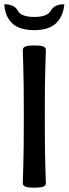

<svg xmlns="http://www.w3.org/2000/svg" viewBox="-25 -866 319 894"><path d="M134.8 7.8Q102.5 7.8 91.8 2.4Q81.1 -2.9 81.1 -12.7Q81.1 -33.2 83.5 -94.7Q85.9 -156.2 85.9 -323.2Q85.9 -490.2 83.5 -551.8Q81.1 -613.3 81.1 -633.8Q81.1 -643.6 91.8 -648.9Q102.5 -654.3 134.8 -654.3Q167.5 -654.3 178 -648.9Q188.5 -643.6 188.5 -633.8Q188.5 -613.3 186 -551.8Q183.6 -490.2 183.6 -323.2Q183.6 -156.2 186 -94.7Q188.5 -33.2 188.5 -12.7Q188.5 -2.9 178 2.4Q167.5 7.8 134.8 7.8ZM134.8 -725.6Q67.4 -725.6 33.2 -756.3Q-1 -787.1 -4.9 -846.2Q42 -846.2 57.4 -816.7Q72.8 -787.1 134.8 -787.1Q196.3 -787.1 211.9 -816.7Q227.5 -846.2 274.4 -846.2Q269.5 -789.6 235.8 -757.6Q202.1 -725.6 134.8 -725.6Z"/></svg>

Font: Bainsley
Style: Regular
Weight: 400
Designer: Paul James MIller
Foundry: High-Logic / Made with FontCreator
Version: Version 1.411;March 28, 2021;FontCreator 13.0.0.2683 64-bit